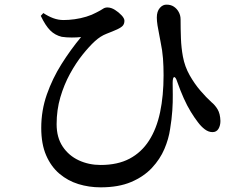

<svg xmlns="http://www.w3.org/2000/svg" viewBox="-20 -757 1040 824"><path d="M412 47Q362 47 316.5 33Q271 19 235 -11.5Q199 -42 178 -90.5Q157 -139 157 -208Q157 -283 181 -351.5Q205 -420 244 -482Q283 -544 328 -598Q311 -596 288 -596Q265 -596 245 -599Q216 -606 195.5 -626.5Q175 -647 155 -689L166 -701Q187 -687 208.5 -679Q230 -671 253 -671Q275 -671 300.5 -674.5Q326 -678 350.5 -685.5Q375 -693 393 -703Q413 -713 421.5 -719Q430 -725 441 -725Q457 -725 473.5 -714.5Q490 -704 502 -691Q514 -678 514 -668Q514 -656 508 -648Q502 -640 483 -631Q463 -622 437 -612Q411 -602 387 -580Q363 -558 334.5 -522.5Q306 -487 280.5 -440.5Q255 -394 239 -339.5Q223 -285 223 -224Q223 -167 249 -128Q275 -89 318 -69Q361 -49 412 -49Q485 -49 536 -76Q587 -103 619.5 -153.5Q652 -204 667 -275Q682 -346 682 -434Q682 -472 679.5 -506Q677 -540 669 -578Q667 -591 663 -610Q659 -629 656 -648Q653 -667 653 -682Q653 -708 666 -723Q679 -738 696 -737Q713 -737 726 -728.5Q739 -720 747 -705.5Q755 -691 755 -674Q755 -633 756.5 -592.5Q758 -552 765 -514Q773 -471 794 -434Q815 -397 840 -368Q865 -339 887 -319Q903 -306 914 -287.5Q925 -269 926 -238Q926 -218 917.5 -204Q909 -190 892 -190Q875 -190 859 -202Q843 -214 829 -233Q815 -251 799 -277Q783 -303 768.5 -335.5Q754 -368 741 -405Q734 -427 727.5 -426Q721 -425 721 -401Q721 -382 721.5 -351Q722 -320 719.5 -282.5Q717 -245 710 -203Q704 -161 685.5 -117.5Q667 -74 632 -36.5Q597 1 543 24Q489 47 412 47Z"/></svg>

Font: Noto Serif TC SemiBold
Style: Regular
Weight: 600
Version: Version 2.002-H1;hotconv 1.1.0;makeotfexe 2.6.0